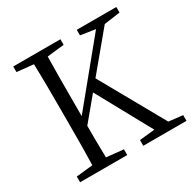

<svg xmlns="http://www.w3.org/2000/svg" viewBox="-161 -888 1045 1047"><g transform="rotate(-30 361.5 -364.5)"><path d="M634 -46 408 -449 600 -680 701 -694V-729H452V-694L545 -680L240 -308V-392C240 -491 240 -588 242 -682L349 -694V-729H52V-694L156 -683C159 -587 159 -489 159 -392V-337C159 -239 159 -142 156 -47L52 -36V0H349V-36L242 -47C240 -120 240 -189 240 -247L358 -389L546 -46L450 -36V0H722V-36Z"/></g></svg>

Font: Source Han Serif AKR9
Style: Regular
Weight: 400
Designer: Ryoko NISHIZUKA 西塚涼子 (kana & ideographs); Frank Grießhammer (Latin, Greek & Cyrillic); Sandoll Communications 산돌커뮤니케이션, 
Foundry: Adobe Systems Incorporated
Version: Version 1.005;hotconv 1.0.107;makeotfexe 2.5.65593